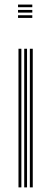

<svg xmlns="http://www.w3.org/2000/svg" viewBox="-20 -811 220 831"><path d="M58 -779.8V-791.2H119.8V-779.8ZM58 -756.5V-768H119.8V-756.5ZM58 -733.5V-745H119.8V-733.5ZM109.2 0V-600H121.8V0ZM60 0V-600H72.5V0ZM84.8 0V-600H97V0Z"/></svg>

Font: Big Shoulders Inline Text Light
Style: Regular
Weight: 300
Designer: Patric King
Foundry: XO Type Co
Version: Version 1.000